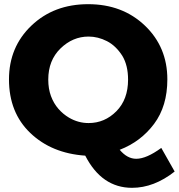

<svg xmlns="http://www.w3.org/2000/svg" viewBox="-20 -732 856 919"><path d="M612 167Q467 167 388 13Q227 2 125 -95.5Q23 -193 23 -352Q23 -507 130.5 -609.5Q238 -712 402 -712Q566 -712 673.5 -609.5Q781 -507 781 -352Q781 -224 717.5 -139Q654 -54 553 -15Q589 28 632 28Q681 28 752 -24L816 89Q717 167 612 167ZM404 -143Q481 -143 537 -199.5Q593 -256 593 -351Q593 -418.5 566 -464Q535 -513 492 -535Q449 -557 404 -557Q328 -557 269.5 -500Q211 -443 211 -351Q211 -307 224 -272Q237 -237 259.5 -211.2Q282 -185.5 310 -169Q354 -143 404 -143Z"/></svg>

Font: Argentum Novus
Style: Bold
Weight: 700
Designer: Julieta Ulanovsky (font) & Cristiano Sobral (main changes)
Foundry: Julieta Ulanovsky (font) & Cristiano Sobral (main changes)
Version: Version 3.00;November 27, 2020;FontCreator 13.0.0.2655 64-bi